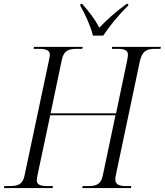

<svg xmlns="http://www.w3.org/2000/svg" viewBox="-38 -951 833 971"><path d="M432 -771H484C516 -819 562 -876 610 -922L611 -931H602C546 -891 500 -848 464 -811C442 -854 414 -890 378 -931H369L368 -922C391 -884 421 -817 432 -771ZM-18 0H228L230 -10H204C166 -10 148 -17 148 -39C148 -45 150 -55 151 -62L216 -368H546L482 -64C473 -19 450 -10 407 -10H380L378 0H624L626 -10H600C568 -10 545 -16 545 -44C545 -49 546 -58 548 -66L669 -640C681 -695 705 -704 748 -704H774L775 -714H529L528 -704H555C592 -704 609 -697 609 -674C609 -667 607 -656 605 -645L549 -378H218L275 -650C285 -695 308 -704 352 -704H378L380 -714H134L132 -704H159C196 -704 214 -696 214 -674C214 -669 212 -658 210 -648L86 -63C77 -19 54 -10 10 -10H-16Z"/></svg>

Font: Noto Serif Display SemiCondensed Light
Style: Italic
Weight: 300
Width: 4
Italic angle: -12°
Designer: Monotype Design Team
Foundry: Monotype Imaging Inc.
Version: Version 2.009